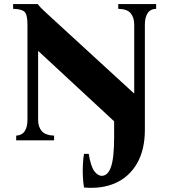

<svg xmlns="http://www.w3.org/2000/svg" viewBox="-20 -685 828 937"><path d="M557 -642V-665H742V-642Q713 -641 700 -620Q687 -599 687 -565V-52Q687 46 649 112Q611 178 544 208Q477 238 390 230Q386 207 384.5 177.5Q383 148 384.5 118Q386 88 390 66H413Q423 127 440 150Q457 173 477 173Q506 173 521.5 130Q537 87 537 -17V-93L168 -435H166V-100Q166 -66 183.5 -45.5Q201 -25 244 -23V0H59V-23Q88 -25 101 -45.5Q114 -66 114 -100V-565Q114 -614 99.5 -627.5Q85 -641 44 -642V-665H164Q179 -646 196 -631Q213 -616 235 -595L633 -230H635V-565Q635 -599 618 -620Q601 -641 557 -642Z"/></svg>

Font: Bona Nova SC
Style: Bold
Weight: 700
Designer: Mateusz Machalski
Foundry: Capitalics
Version: Version 4.001; ttfautohint (v1.8.4.7-5d5b)